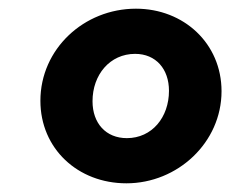

<svg xmlns="http://www.w3.org/2000/svg" viewBox="-20 -775 530 442"><path d="M271 -353C389 -353 490 -447 490 -565C490 -675 403 -755 293 -755C173 -755 73 -662 73 -543C73 -433 159 -353 271 -353ZM193 -542C193 -603 233 -651 291 -651C339 -651 369 -616 369 -566C369 -505 330 -457 272 -457C224 -457 193 -491 193 -542Z"/></svg>

Font: Mluvka ExtraBold
Style: Italic
Weight: 800
Italic angle: -8°
Designer: Modified by Jiří Krblich, Original typeface by Gumpita Rahayu
Foundry: Gumpita Rahayu & Jiří Krblich
Version: Version 2.000;Glyphs 3.1.1 (3134)